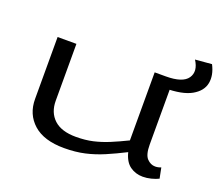

<svg xmlns="http://www.w3.org/2000/svg" viewBox="-115 -849 1179 1026"><g transform="rotate(20 474.0 -336.0)"><path d="M337 10Q222 10 162 -43.5Q102 -97 102 -184V-536H209V-213Q209 -146 251 -107Q293 -68 376 -68Q429 -68 472.5 -78Q516 -88 559.5 -106Q603 -124 654 -149V-536H761V-165Q761 -107 781.5 -85.5Q802 -64 828 -64Q845 -64 861 -71L873 -11Q855 -2 831 4Q807 10 784 10Q743 10 711.5 -12.5Q680 -35 667 -87Q610 -58 558.5 -36Q507 -14 454 -2Q401 10 337 10ZM707 -475V-536H717Q813 -536 841 -577Q869 -618 833 -674L927 -682Q955 -628 946 -581Q937 -534 885 -504.5Q833 -475 732 -475Z"/></g></svg>

Font: Georama ExtraExtended
Style: Regular
Weight: 400
Width: 8
Designer: Jean-Baptiste Levee
Foundry: Production Type
Version: Version 1.000